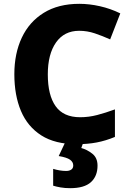

<svg xmlns="http://www.w3.org/2000/svg" viewBox="-20 -744 683 1004"><path d="M394 -583Q316 -583 273 -522Q230 -461 230 -355Q230 -246 271 -188.5Q312 -131 399 -131Q444 -131 488 -142.5Q532 -154 581 -172V-28Q533 -8 485.5 1Q438 10 382 10Q268 10 196 -36Q124 -82 89.5 -164Q55 -246 55 -356Q55 -464 94 -547Q133 -630 209 -677Q285 -724 395 -724Q447 -724 502.5 -711.5Q558 -699 609 -674L556 -538Q516 -556 476 -569.5Q436 -583 394 -583ZM490 122Q490 177 455.5 208.5Q421 240 347 240Q319 240 296.5 236Q274 232 258 227V139Q274 144 292 147Q310 150 326 150Q342 150 352.5 143Q363 136 363 121Q363 103 346 91Q329 79 287 72L321 0H416L405 30Q435 38 462.5 59.5Q490 81 490 122Z"/></svg>

Font: Noto Sans Myanmar ExtraBold
Style: Regular
Weight: 800
Designer: Monotype Design Team
Foundry: Monotype Imaging Inc.
Version: Version 2.107; ttfautohint (v1.8.4.7-5d5b)